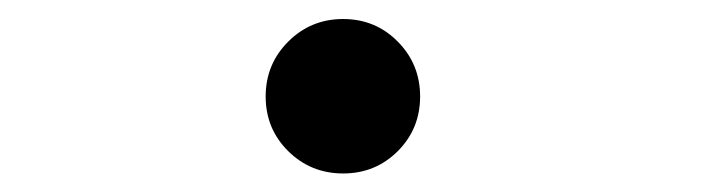

<svg xmlns="http://www.w3.org/2000/svg" viewBox="-20 -171 750 202"><path d="M341 11.5Q307 11.5 283.2 -12Q259.5 -35.5 259.5 -69.5Q259.5 -103.5 283.2 -127.2Q307 -151 341 -151Q375 -151 398.5 -127.2Q422 -103.5 422 -69.5Q422 -35.5 398.5 -12Q375 11.5 341 11.5Z"/></svg>

Font: League Mono
Style: Regular
Weight: 400
Width: 6
Designer: Tyler Finck
Foundry: The League of Moveable Type / Tyler Finck
Version: Version 2.300;RELEASE